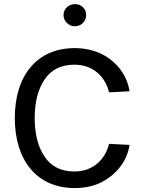

<svg xmlns="http://www.w3.org/2000/svg" viewBox="-20 -931 722 956"><path d="M152.8 -343.3C152.8 -423.3 169.4 -487.8 202.6 -536.1C235.4 -584.5 284.7 -608.9 350.6 -608.9C448.7 -608.9 506.3 -543 522.9 -471.2L625 -476.6C619.6 -513.2 605.5 -547.9 582.5 -580.6C535.6 -646 457 -691.4 351.6 -691.4C164.1 -691.4 53.7 -554.7 53.7 -343.3C53.7 -132.3 164.1 5.4 351.6 5.4C404.3 5.4 450.2 -4.9 489.3 -25.9C566.9 -66.9 614.7 -136.7 625 -209.5L522.9 -214.8C506.3 -143.6 448.7 -77.1 350.6 -77.1C284.7 -77.1 235.4 -101.6 202.6 -150.4C169.4 -198.7 152.8 -263.2 152.8 -343.3ZM296.4 -856.4C296.4 -841.3 301.8 -828.1 313 -816.9C324.2 -805.7 337.4 -800.3 353.5 -800.3C384.8 -800.3 409.2 -825.7 409.2 -856.4C409.2 -887.2 384.8 -910.6 353.5 -910.6C321.8 -910.6 296.4 -887.2 296.4 -856.4Z"/></svg>

Font: Estedad Medium
Style: Regular
Weight: 500
Designer: Amin Abedi
Version: Version 7.3